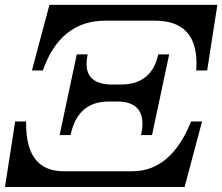

<svg xmlns="http://www.w3.org/2000/svg" viewBox="-41 -752 894 772"><path d="M792 -468.8H748Q749 -483.9 749 -497.6Q749 -668.9 581.5 -668.9H382.8Q201.7 -668.9 131.3 -468.8H87.4L157.7 -732.4H833ZM570.3 -209H526.4Q531.7 -233.9 531.7 -254.4Q531.7 -343.8 429.7 -343.8H396Q271 -343.8 242.7 -209H198.7L267.6 -533.2H311.5Q307.1 -512.2 307.1 -495.1Q307.1 -412.1 410.6 -412.1H444.3Q569.3 -412.1 595.2 -533.2H639.2ZM701.2 0H-21L20 -263.7H64V-253.9Q64 -63.5 214.8 -63.5H491.7Q646.5 -63.5 727.5 -263.7H771.5Z"/></svg>

Font: Munson
Style: Bold Italic
Weight: 700
Italic angle: -12°
Designer: Paul James MIller
Foundry: High-Logic / Made with FontCreator
Version: Version 2.10;May 5, 2019;FontCreator 11.5.0.2430 64-bit